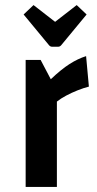

<svg xmlns="http://www.w3.org/2000/svg" viewBox="-20 -736 382 756"><path d="M140 -500 180 -424Q221 -463 254 -484Q287 -505 319 -515L330 -395Q310 -390 286 -380.5Q262 -371 240.5 -359.5Q219 -348 204 -336V0H81V-500ZM112 -716 197 -650 282 -716 321 -679 221 -558Q216 -552 209 -552H185Q178 -552 173 -558L73 -679Z"/></svg>

Font: Changa Medium
Style: Regular
Weight: 500
Designer: Eduardo Rodriguez Tunni
Foundry: Eduardo Rodriguez Tunni
Version: Version 3.003